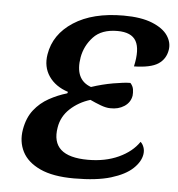

<svg xmlns="http://www.w3.org/2000/svg" viewBox="-45 -589 595 641"><g transform="rotate(5 252.5 -268.0)"><path d="M226 10Q155 10 112 -10Q69 -30 52 -63.5Q35 -97 42 -138Q49 -178 69.5 -204Q90 -230 119 -246Q148 -262 179 -271L181 -276Q138 -290 116.5 -321.5Q95 -353 102 -395Q113 -463 177 -504.5Q241 -546 344 -546Q403 -546 440 -531Q477 -516 492.5 -493Q508 -470 504 -445Q499 -414 474 -397.5Q449 -381 393 -380Q406 -438 390.5 -465.5Q375 -493 328 -493Q275 -493 247.5 -463.5Q220 -434 213 -395Q200 -319 256 -299Q292 -311 329 -317.5Q366 -324 386 -324Q395 -314 396.5 -303Q398 -292 397 -282Q393 -259 373 -246Q353 -233 326 -234Q312 -234 293.5 -241Q275 -248 258 -256Q219 -244 191 -218Q163 -192 157 -155Q140 -56 267 -56Q325 -56 369.5 -76.5Q414 -97 437 -131Q444 -125 448 -114Q452 -103 450 -90Q446 -65 421.5 -42Q397 -19 349.5 -4.5Q302 10 226 10Z"/></g></svg>

Font: Noto Serif Medium
Style: Italic
Weight: 500
Italic angle: -12°
Designer: Monotype Design Team
Foundry: Monotype Imaging Inc.
Version: Version 2.014; ttfautohint (v1.8.4.7-5d5b)